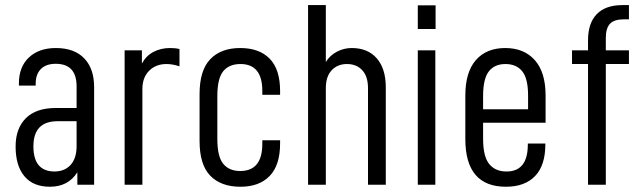

<svg xmlns="http://www.w3.org/2000/svg" viewBox="-20 -710 2467 738"><path d="M341.8 -375V0H277.3V-47.9Q242.2 7.8 171.9 7.8Q107.4 7.8 73.7 -32.7Q40 -73.2 40 -146.5Q40 -216.8 79.6 -255.9Q119.1 -294.9 194.3 -294.9H274.4V-377.9Q274.4 -464.8 194.3 -464.8Q157.2 -464.8 137.2 -444.8Q117.2 -424.8 117.2 -388.7V-380.9H52.7V-389.6Q52.7 -453.1 91.3 -489.3Q129.9 -525.4 194.3 -525.4Q265.6 -525.4 303.7 -485.8Q341.8 -446.3 341.8 -375ZM274.4 -148.4V-244.1H201.2Q108.4 -244.1 108.4 -147.5Q108.4 -51.8 188.5 -50.8Q228.5 -50.8 251.5 -76.2Q274.4 -101.6 274.4 -148.4Z M459 -516.6H525.4V-465.8Q542 -496.1 570.3 -510.7Q598.6 -525.4 633.8 -525.4Q655.3 -525.4 669.9 -521.5V-455.1Q642.6 -463.9 620.1 -463.9Q579.1 -463.9 553.2 -438Q527.3 -412.1 527.3 -367.2V0H459Z M747.1 -168V-348.6Q747.1 -439.5 788.1 -482.4Q829.1 -525.4 903.3 -525.4Q976.6 -525.4 1016.6 -484.4Q1056.6 -443.4 1056.6 -360.4V-345.7H988.3V-360.4Q988.3 -463.9 904.3 -463.9Q860.4 -463.9 837.9 -436Q815.4 -408.2 815.4 -340.8V-175.8Q815.4 -108.4 837.9 -80.6Q860.4 -52.7 903.3 -52.7Q988.3 -52.7 988.3 -157.2V-170.9H1056.6V-158.2Q1056.6 -75.2 1016.6 -33.7Q976.6 7.8 904.3 7.8Q829.1 7.8 788.1 -34.7Q747.1 -77.1 747.1 -168Z M1164.1 -690.4H1232.4V-471.7Q1248 -497.1 1274.9 -511.2Q1301.8 -525.4 1332 -525.4Q1393.6 -525.4 1428.2 -485.8Q1462.9 -446.3 1462.9 -374V0H1394.5V-371.1Q1394.5 -416 1372.6 -439.9Q1350.6 -463.9 1313.5 -463.9Q1277.3 -463.9 1254.9 -439.9Q1232.4 -416 1232.4 -371.1V0H1164.1Z M1585.9 -516.6H1653.3V0H1585.9ZM1585.9 -689.5H1654.3V-598.6H1585.9Z M1836.9 -238.3V-176.8Q1836.9 -108.4 1860.4 -79.6Q1883.8 -50.8 1926.8 -50.8Q2008.8 -50.8 2008.8 -154.3V-158.2H2076.2V-155.3Q2076.2 -74.2 2036.6 -33.2Q1997.1 7.8 1924.8 7.8Q1768.6 7.8 1768.6 -175.8V-342.8Q1768.6 -432.6 1809.1 -479Q1849.6 -525.4 1921.9 -525.4Q1994.1 -525.4 2035.6 -479Q2077.1 -432.6 2077.1 -342.8V-238.3ZM1836.9 -340.8V-290H2009.8V-342.8Q2009.8 -408.2 1987.3 -436Q1964.8 -463.9 1922.9 -463.9Q1880.9 -463.9 1858.9 -435.5Q1836.9 -407.2 1836.9 -340.8Z M2308.6 -564.5V-516.6H2397.5V-463.9H2308.6V0H2240.2V-463.9H2178.7V-516.6H2240.2V-554.7Q2240.2 -621.1 2273.9 -655.8Q2307.6 -690.4 2372.1 -690.4H2397.5V-635.7H2377.9Q2340.8 -635.7 2324.7 -618.7Q2308.6 -601.6 2308.6 -564.5Z"/></svg>

Font: Altinn-DIN Condensed
Style: Regular
Weight: 400
Width: 3
Designer: Charles Nix
Foundry: Altinn
Version: Version 2.00